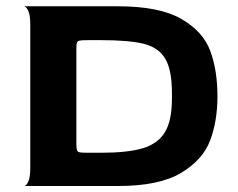

<svg xmlns="http://www.w3.org/2000/svg" viewBox="-20 -621 796 641"><path d="M706 -299Q706 -217 681.5 -152Q657 -87 584 -43.5Q511 0 374 0H60Q60 2 66 -2.5Q72 -7 76.5 -20.5Q81 -34 81 -60V-540Q81 -566 76.5 -579Q72 -592 66 -597Q60 -602 60 -600H374Q512 -600 585 -558Q658 -516 682 -451Q706 -386 706 -299ZM554 -310Q554 -387 532 -424.5Q510 -462 461 -474.5Q412 -487 316 -487H275Q253 -487 246 -485.5Q239 -484 237 -479Q235 -474 235 -459V-141Q235 -125 237 -119.5Q239 -114 246 -112.5Q253 -111 275 -111H316Q406 -111 456.5 -126Q507 -141 530.5 -179.5Q554 -218 554 -292Z"/></svg>

Font: Red Rose Bold
Style: Regular
Weight: 700
Designer: jaikishan Patel
Version: Version 1.000